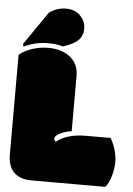

<svg xmlns="http://www.w3.org/2000/svg" viewBox="-57 -876 635 919"><g transform="rotate(5 260.5 -416.5)"><path d="M128.9 0.5Q74.7 0.5 45.2 -28.3Q15.6 -57.1 15.6 -115.2V-592.8Q41.5 -614.7 78.9 -626.7Q116.2 -638.7 156.2 -638.7Q215.3 -638.7 256.3 -609.4Q300.8 -576.2 300.8 -517.6V-250.5Q273.4 -248 247.1 -235.1Q220.7 -222.2 220.7 -208.5Q220.7 -200.2 230 -194.3Q278.3 -234.9 373.5 -234.9H489.3Q521.5 -178.2 521.5 -119.1Q521.5 -89.8 511.2 -54.2Q501 -18.6 483.9 0.5ZM32.2 -646.5 142.6 -806.6Q180.2 -833 223.4 -833Q266.6 -833 292.2 -806.4Q317.9 -779.8 317.9 -745.4Q317.9 -710.9 295.9 -689Q278.8 -671.9 243.2 -658.7L223.1 -651.4Q195.3 -660.6 152.3 -660.6Q88.9 -660.6 36.1 -633.8Q35.6 -635.3 34.9 -637.2Q34.2 -639.2 34.2 -639.9Q34.2 -640.6 32.2 -646.5Z"/></g></svg>

Font: Modak
Style: Regular
Weight: 400
Version: Version 1.036;PS Version 1.000;hotconv 1.0.79;makeotf.lib2.5